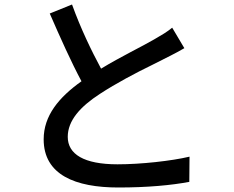

<svg xmlns="http://www.w3.org/2000/svg" viewBox="-20 -803 1040 853"><path d="M745 -680C722 -661 698 -647 665 -628C614 -598 516 -551 429 -498C386 -578 339 -675 300 -783L201 -743C248 -635 297 -526 342 -442C241 -370 174 -289 174 -184C174 -26 315 30 506 30C635 30 741 20 821 5L822 -107C742 -88 606 -73 502 -73C353 -73 281 -118 281 -195C281 -267 336 -329 424 -386C496 -433 583 -479 655 -514C724 -549 758 -565 799 -589Z"/></svg>

Font: Spoqa Han Sans Neo Medium
Style: Regular
Weight: 500
Designer: [Spoqa Han Sans Neo] Dong-huui Kim  Younghwa Kang  Yujin Lee  [Noto Sans] Ryoko NISHIZUKA  (kana & ideographs); Paul D. 
Foundry: Spoqa (http://www.spoqa-han-sans.com)
Version: Version 1.000